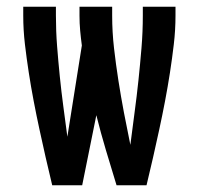

<svg xmlns="http://www.w3.org/2000/svg" viewBox="-20 -550 590 570"><path d="M135 0Q125 -41 115.5 -83Q106 -125 97 -166.5Q88 -208 80 -250Q72 -292 65.5 -334Q59 -376 54 -418.5Q49 -461 49 -504V-530H146V-504Q146 -458 149.5 -413Q153 -368 157.5 -323.5Q162 -279 168 -234Q174 -189 180 -144L223 -415Q220 -437 218 -459Q216 -481 216 -504V-530H313V-504Q313 -455 318.5 -407Q324 -359 331.5 -311Q339 -263 348 -215.5Q357 -168 367 -120Q373 -168 379.5 -216Q386 -264 391 -311.5Q396 -359 400 -407Q404 -455 404 -504V-530H501V-504Q501 -461 496 -418.5Q491 -376 484.5 -334Q478 -292 470 -250Q462 -208 453 -166.5Q444 -125 434.5 -83Q425 -41 415 0H326Q310 -52 294.5 -104Q279 -156 266 -208L224 0Z"/></svg>

Font: Lode Dark Term
Style: Bold
Weight: 700
Monospace: yes
Designer: Belleve Invis
Foundry: Belleve Invis
Version: Version 29.2.0